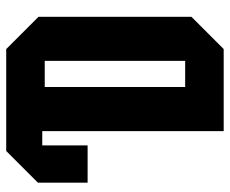

<svg xmlns="http://www.w3.org/2000/svg" viewBox="-81 -659 740 618"><g transform="rotate(-90 289.0 -350.0)"><path d="M130 -584V-438H10V-598L112 -700H440L544 -596V-104L440 0H176V-584ZM318 -124H402V-576H318Z"/></g></svg>

Font: Tektur Condensed SemiBold
Style: Regular
Weight: 600
Width: 3
Designer: Adam Jagosz
Foundry: Adam Jagosz
Version: Version 1.005;gftools[0.9.30]